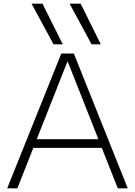

<svg xmlns="http://www.w3.org/2000/svg" viewBox="-20 -1020 731 1040"><path d="M270 -780 151 -1000H210L320 -780ZM476 -780 357 -1000H417L526 -780ZM19 0 312 -730H380L672 0H618L347 -686H345L74 0ZM138 -219V-266H553V-219Z"/></svg>

Font: M PLUS 2 Light
Style: Regular
Weight: 300
Designer: Coji Morishita
Foundry: UNDERFOREST DESIGN
Version: Version 1.001